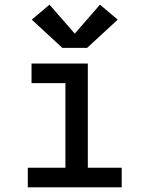

<svg xmlns="http://www.w3.org/2000/svg" viewBox="-20 -802 640 822"><path d="M99 0V-84H260V-446H115V-530H356V-84H501V0ZM247 -597 116 -718 192 -782 300 -658 408 -782 484 -718 353 -597Z"/></svg>

Font: Iosevka Curly Medium Extended
Style: Regular
Weight: 500
Width: 7
Monospace: yes
Designer: Belleve Invis
Foundry: Belleve Invis
Version: Version 11.1.0; ttfautohint (v1.8.3)